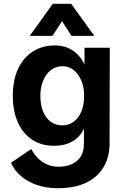

<svg xmlns="http://www.w3.org/2000/svg" viewBox="-20 -761 672 1018"><path d="M425 0V-79Q413 -52 391.5 -31.5Q370 -11 338.5 0.5Q307 12 265 12Q200 12 151 -20Q102 -52 75 -111.5Q48 -171 48 -253Q48 -337 76 -396.5Q104 -456 154.5 -488Q205 -520 270 -520Q312 -520 342.5 -506Q373 -492 394 -469.5Q415 -447 428 -419V-508H562L561 0Q561 71 529.5 124.5Q498 178 437 207.5Q376 237 285 237Q225 237 175 219.5Q125 202 90 171.5Q55 141 38 102L146 29Q157 52 177.5 74Q198 96 226.5 109.5Q255 123 288 123Q352 123 388.5 91.5Q425 60 425 0ZM312 -96Q346 -97 371.5 -116Q397 -135 411.5 -170.5Q426 -206 426 -253Q426 -297 411.5 -332.5Q397 -368 371.5 -389Q346 -410 312 -410Q276 -410 249.5 -389Q223 -368 208.5 -332.5Q194 -297 194 -253Q194 -205 208.5 -169.5Q223 -134 249.5 -115Q276 -96 312 -96ZM138 -571 260 -741H357L480 -571H359L275 -702H344L258 -571Z"/></svg>

Font: Inclusive Sans
Style: Regular
Weight: 400
Designer: Olivia King
Foundry: Olivia King
Version: Version 2.004